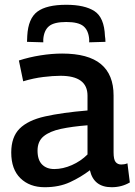

<svg xmlns="http://www.w3.org/2000/svg" viewBox="-20 -773 566 803"><path d="M27 -135Q27 -200 62 -235Q97 -270 168 -286Q239 -302 346 -311V-373Q346 -456 233 -456Q202 -456 161 -451Q120 -446 77 -433L59 -520Q102 -534 149.5 -541.5Q197 -549 240 -549Q349 -549 402 -505Q455 -461 455 -374V-136Q455 -106 463.5 -95.5Q472 -85 487 -85Q492 -85 499 -86Q506 -87 513 -90L523 -10Q489 10 447 10Q372 10 356 -61Q318 -32 272.5 -11Q227 10 167 10Q104 10 65.5 -27.5Q27 -65 27 -135ZM137 -143Q137 -104 156 -85Q175 -66 207 -66Q243 -66 280.5 -82.5Q318 -99 346 -127V-249Q282 -244 235 -234Q188 -224 162.5 -203Q137 -182 137 -143ZM257 -753Q334 -753 375 -726.5Q416 -700 419 -622Q420 -616 420.5 -610Q421 -604 421 -598L353 -596Q353 -600 353 -603Q353 -606 353 -609Q350 -646 329 -663.5Q308 -681 257 -681Q206 -681 185 -663.5Q164 -646 161 -609Q161 -601 161 -596L93 -598Q93 -604 93.5 -610.5Q94 -617 94 -623Q98 -696 136.5 -724.5Q175 -753 257 -753Z"/></svg>

Font: Georama Medium
Style: Regular
Weight: 500
Designer: Jean-Baptiste Levee
Foundry: Production Type
Version: Version 1.000